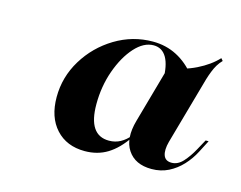

<svg xmlns="http://www.w3.org/2000/svg" viewBox="-55 -665 569 454"><g transform="rotate(15 229.5 -438.0)"><path d="M181.5 -290.3Q137.1 -290.3 110.9 -319Q84.7 -347.6 84.7 -396.8Q84.7 -446 110.5 -488.3Q136.3 -530.6 179 -556.5Q221.8 -582.3 271 -582.3Q303.2 -582.3 329.8 -568.5Q356.5 -554.8 377.4 -528.2L317.7 -500Q317.7 -536.3 306.9 -555.2Q296 -574.2 275 -574.2Q250.8 -574.2 229 -550Q207.3 -525.8 193.5 -487.1Q179.8 -448.4 179.8 -404.8Q179.8 -329 230.6 -329Q246 -329 258.5 -335.9Q271 -342.7 281.5 -355.6V-350Q261.3 -320.2 237.1 -305.2Q212.9 -290.3 181.5 -290.3ZM345.2 -290.3Q304.8 -290.3 286.7 -317.7Q268.5 -345.2 281.5 -391.1L321 -531.5Q358.1 -536.3 388.3 -551.2Q418.5 -566.1 437.1 -586.3L441.9 -580.6Q435.5 -574.2 430.6 -566.1Q425.8 -558.1 422.2 -548.8Q418.5 -539.5 415.3 -529L368.5 -362.9Q362.9 -341.9 367.3 -329.4Q371.8 -316.9 387.1 -316.9Q402.4 -316.9 414.9 -330.6Q427.4 -344.4 437.9 -363.7L451.6 -388.7H458.9L443.5 -358.9Q433.9 -340.3 419.4 -324.6Q404.8 -308.9 386.3 -299.6Q367.7 -290.3 345.2 -290.3Z"/></g></svg>

Font: Playfair 144pt
Style: Bold Italic
Weight: 700
Italic angle: -15.6°
Designer: Claus Eggers Sørensen
Foundry: Claus Eggers Sørensen
Version: Version 2.203